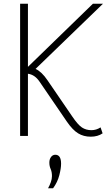

<svg xmlns="http://www.w3.org/2000/svg" viewBox="-20 -730 573 1031"><path d="M88 0V-710H130V-371L479 -710H533L171 -360Q204 -345 235 -299L367 -106Q398 -60 420 -45.5Q442 -31 471 -31Q497 -31 520 -46L531 -14Q505 4 467 4Q429 4 399.5 -14Q370 -32 339 -77L192 -292Q167 -329 130 -334V0ZM238 281Q247 265 253 248Q259 231 259 216Q259 193 252 177.5Q245 162 245 143Q245 125 254 113Q263 101 277 101Q308 101 308 149Q308 174 298.5 211Q289 248 265 281Z"/></svg>

Font: Livvic ExtraLight
Style: Regular
Weight: 275
Designer: Jacques Le Bailly, Baron von Fonthausen
Version: Version 1.001; ttfautohint (v1.8.2)